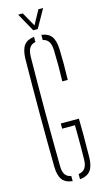

<svg xmlns="http://www.w3.org/2000/svg" viewBox="-142 -988 574 1039"><g transform="rotate(-15 145.0 -468.5)"><path d="M128.5 4Q88.5 -0.5 71 -24.2Q53.5 -48 52.5 -96.5Q51.5 -176.5 51 -251.5Q50.5 -326.5 50.5 -399.8Q50.5 -473 51 -548Q51.5 -623 52.5 -703Q54 -752 71.5 -776Q89 -800 128.5 -804.5V-775.5Q105.5 -771 95 -754.2Q84.5 -737.5 83.5 -706Q82.5 -625 82 -549.2Q81.5 -473.5 81.5 -400Q81.5 -326.5 82 -250.8Q82.5 -175 83.5 -94Q83.5 -63 94 -46Q104.5 -29 128.5 -24.5ZM169.5 4.5V-24.5Q194.5 -28.5 206.2 -45.2Q218 -62 218.5 -94Q219 -127.5 219.2 -158.5Q219.5 -189.5 219.2 -220.5Q219 -251.5 218.5 -285H147V-314H248.5Q249.5 -278.5 249.5 -227.8Q249.5 -177 248.5 -96.5Q247.5 -47.5 229 -23.5Q210.5 0.5 169.5 4.5ZM214 -532Q215.5 -578 215.5 -619.2Q215.5 -660.5 214 -706Q213 -737.5 202.5 -754.2Q192 -771 169.5 -775.5V-804.5Q207.5 -800 225.2 -776Q243 -752 244.5 -703.5Q246 -658.5 246 -618.2Q246 -578 244.5 -532ZM133.5 -840 76.5 -942.5H102.5L147 -863.5L190 -942.5H216.5L159 -840Z"/></g></svg>

Font: Big Shoulders Stencil Display ExtraLight
Style: Regular
Weight: 250
Designer: Patric King
Foundry: XO Type Co
Version: Version 2.001